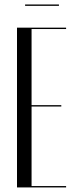

<svg xmlns="http://www.w3.org/2000/svg" viewBox="-20 -820 336 840"><path d="M54.4 -699V0H269.2V-6H118.1V-354H248.2V-360H118.1V-693H269.2V-699ZM237.9 -800.4H89.8V-794.4H237.9Z"/></svg>

Font: Moniqa Black
Style: Regular
Weight: 900
Designer: Rajesh Rajput
Foundry: Rajesh Rajput
Version: Version 1.000